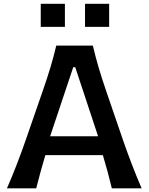

<svg xmlns="http://www.w3.org/2000/svg" viewBox="-20 -1018 806 1038"><path d="M17.6 0Q44.9 -62 71.3 -130.6Q97.7 -199.2 119.1 -261.2L210.9 -525.9Q235.8 -597.7 253.2 -655.5Q270.5 -713.4 284.2 -771.5H481.9Q496.1 -711.4 512.9 -654.1Q529.8 -596.7 554.2 -525.4L645 -260.7Q667 -196.8 692.9 -129.4Q718.8 -62 745.6 0H584.5Q574.2 -43.5 561.8 -89.4Q549.3 -135.3 536.1 -179.2H225.1Q197.8 -87.4 175.8 0ZM510.3 -281.2 386.7 -654.8H376L251 -281.2ZM439.6 -997.6H570.1V-872.9H439.6ZM200.3 -997.6H330.9V-872.9H200.3Z"/></svg>

Font: Pinar-DS3-FD SemiBold
Style: Regular
Weight: 600
Designer: Amin Abedi
Version: Version 3.000